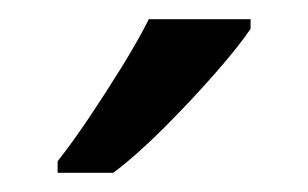

<svg xmlns="http://www.w3.org/2000/svg" viewBox="-20 -879 321 200"><path d="M241 -849Q229 -831 204 -802.5Q179 -774 150.5 -745.5Q122 -717 98 -699H40V-711Q55 -730 72.5 -756Q90 -782 107 -809.5Q124 -837 135 -859H241Z"/></svg>

Font: Noto Sans Kannada UI
Style: Regular
Weight: 400
Designer: Jelle Bosma - Monotype Design Team
Foundry: Monotype Imaging Inc.
Version: Version 2.005; ttfautohint (v1.8.4.7-5d5b)